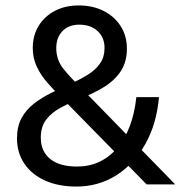

<svg xmlns="http://www.w3.org/2000/svg" viewBox="-20 -678 665 706"><path d="M269.4 -658Q219.9 -658 181.8 -638.1Q143.7 -618.1 122.1 -582.9Q100.5 -547.8 100.5 -501.6Q100.5 -464.6 114.9 -433.6Q129.3 -402.6 153.4 -374.9Q177.6 -347.1 206.1 -319.1L519.1 0H624.2L277.2 -355.9Q240.4 -391.4 213.6 -424.4Q186.9 -457.4 186.9 -501.1Q186.9 -540.4 209.8 -563.8Q232.7 -587.3 271.5 -587.3Q313.7 -587.3 339.1 -563.6Q364.4 -540 364.4 -501.6Q364.4 -468.4 348.3 -445.3Q332.2 -422.1 306 -405.3Q279.7 -388.5 248.4 -373.9Q207.4 -355.5 170.3 -337.3Q133.1 -319.1 104.4 -296.7Q75.6 -274.2 59.1 -243.6Q42.5 -212.9 42.5 -169.4Q42.5 -116.1 69.6 -76.2Q96.6 -36.2 145.7 -14.1Q194.9 8 260.9 8Q342.1 8 407.6 -33.4Q473.1 -74.9 514.6 -148.8Q556.1 -222.7 564.5 -320.8H481.4Q468.4 -200.6 410.2 -133.1Q352 -65.6 263.2 -65.6Q199 -65.6 164.5 -93.6Q130 -121.6 130 -171.5Q130 -212.7 150.3 -238.7Q170.6 -264.8 202.4 -281.8Q234.1 -298.9 268.2 -312.4Q321.7 -333 361.9 -357.7Q402 -382.4 424.3 -416.5Q446.6 -450.6 446.6 -499.1Q446.6 -545.8 424 -581.5Q401.4 -617.3 361.4 -637.6Q321.5 -658 269.4 -658Z"/></svg>

Font: Overused Grotesk Light
Style: Regular
Weight: 300
Designer: RandomMaerks
Version: Version 0.005